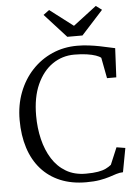

<svg xmlns="http://www.w3.org/2000/svg" viewBox="-63 -1014 775 1073"><g transform="rotate(-5 324.5 -477.5)"><path d="M377 11Q295.5 11 232 -15.5Q168.5 -42 124.8 -91.5Q81 -141 58.5 -211Q36 -281 36 -368Q36 -451.5 63 -522Q90 -592.5 138.5 -644.5Q187 -696.5 251.8 -725Q316.5 -753.5 392 -753.5Q425.5 -753.5 457.2 -749.5Q489 -745.5 517 -740Q545 -734.5 567.2 -729.2Q589.5 -724 603 -721.5L595 -558.5H543L521 -674.5Q512 -682.5 492 -689.5Q472 -696.5 441.8 -701Q411.5 -705.5 372 -705.5Q304 -705.5 249.2 -667.8Q194.5 -630 162.2 -558.2Q130 -486.5 130 -384Q130 -314.5 145 -252Q160 -189.5 190.5 -141Q221 -92.5 268 -64.8Q315 -37 379 -37Q420.5 -37 447.5 -41.8Q474.5 -46.5 491.8 -55Q509 -63.5 522 -74L562 -169L611 -161L586 -27Q566.5 -26.5 548 -20.5Q529.5 -14.5 507 -7.2Q484.5 0 453.2 5.5Q422 11 377 11ZM342 -808 220.5 -941.5 253.5 -966 384.5 -866 515.5 -966 548.5 -941.5 427 -808Z"/></g></svg>

Font: Merriweather Light
Style: Regular
Weight: 300
Version: Version 2.100